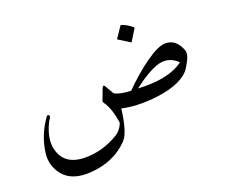

<svg xmlns="http://www.w3.org/2000/svg" viewBox="-132 -811 1475 1249"><g transform="rotate(-20 606.0 -186.5)"><path d="M1039 -393Q1114 -394 1147 -305Q1155 -277 1133 -235Q1111 -193 1097 -177Q1025 -97 829 -81Q718 -72 626 -93Q607 68 562 114Q460 219 298 229Q119 241 71 96Q65 77 63 54.5Q61 32 65 7Q71 -37 85 -78.5Q99 -120 120 -158Q129 -174 137.5 -187Q146 -200 153 -210Q158 -217 164 -215Q171 -213 172 -208Q173 -203 170 -196Q155 -175 143 -145Q112 -69 121 -10Q143 122 288 127Q415 130 528 62Q565 40 583 -3Q586 -8 584 -18Q569 -113 533 -164Q525 -175 528 -181L559 -263Q568 -279 576 -266L613 -203Q647 -182 726 -179Q813 -267 901 -330Q990 -393 1039 -393ZM1088 -245Q1028 -301 957 -283Q887 -265 773 -178Q984 -166 1088 -245ZM805 -601Q807 -604 813 -603Q853 -589 884 -561Q888 -557 885 -553L838 -477Q835 -472 828 -478Q824 -481 807 -492Q790 -503 758 -522Q753 -525 756 -528Z"/></g></svg>

Font: Amiri Modified
Style: Regular
Weight: 400
Version: 0.117-H1